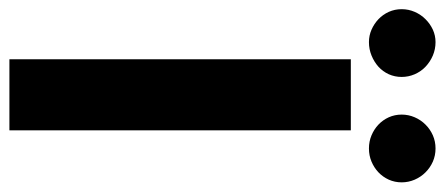

<svg xmlns="http://www.w3.org/2000/svg" viewBox="-319 -657 946 408"><g transform="rotate(90 154.0 -453.0)"><path d="M227 0H76V-725.5H227ZM113.5 -833.5Q113.5 -819 107.8 -806.2Q102 -793.5 91.8 -784.2Q81.5 -775 68 -769.5Q54.5 -764 39.5 -764Q25.5 -764 13 -769.5Q0.5 -775 -9.2 -784.2Q-19 -793.5 -24.8 -806.2Q-30.5 -819 -30.5 -833.5Q-30.5 -848 -24.8 -861.2Q-19 -874.5 -9.2 -884.2Q0.5 -894 13 -899.8Q25.5 -905.5 39.5 -905.5Q54.5 -905.5 68 -899.8Q81.5 -894 91.8 -884.2Q102 -874.5 107.8 -861.2Q113.5 -848 113.5 -833.5ZM337.5 -833.5Q337.5 -819 331.8 -806.2Q326 -793.5 316.2 -784.2Q306.5 -775 293.5 -769.5Q280.5 -764 265.5 -764Q250.5 -764 237.5 -769.5Q224.5 -775 214.8 -784.2Q205 -793.5 199.2 -806.2Q193.5 -819 193.5 -833.5Q193.5 -848 199.2 -861.2Q205 -874.5 214.8 -884.2Q224.5 -894 237.5 -899.8Q250.5 -905.5 265.5 -905.5Q280.5 -905.5 293.5 -899.8Q306.5 -894 316.2 -884.2Q326 -874.5 331.8 -861.2Q337.5 -848 337.5 -833.5Z"/></g></svg>

Font: Lato 2
Style: Regular
Weight: 800
Designer: Lukasz Dziedzic with Adam Twardoch and Botio Nikoltchev
Foundry: tyPoland Lukasz Dziedzic
Version: Version 2.015; 2015-08-06; http://www.latofonts.com/